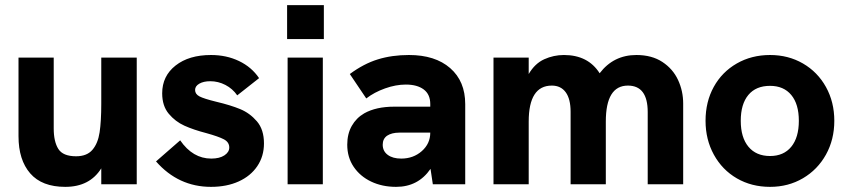

<svg xmlns="http://www.w3.org/2000/svg" viewBox="-20 -717 3301 747"><path d="M52 -187V-493H189V-217Q189 -166 207 -137.5Q225 -109 276 -109Q318 -109 339.5 -134Q361 -159 367.5 -202Q374 -245 374 -314V-493H512V0H374V-62Q329 10 234 10Q143 10 97.5 -42.5Q52 -95 52 -187Z M587 -89 681 -171Q730 -100 802 -100Q834 -100 853 -112.5Q872 -125 872 -143Q872 -164 851 -175Q830 -186 783 -199Q733 -212 697.5 -228Q662 -244 636.5 -274.5Q611 -305 611 -354Q611 -421 663 -462Q715 -503 801 -503Q861 -503 910 -479.5Q959 -456 988 -413L903 -346Q885 -372 857 -386.5Q829 -401 798 -401Q772 -401 755.5 -391.5Q739 -382 739 -367Q739 -351 756 -342Q773 -333 822 -321Q877 -308 914.5 -292.5Q952 -277 979.5 -245Q1007 -213 1007 -159Q1007 -109 981 -70.5Q955 -32 908.5 -11Q862 10 801 10Q674 10 587 -89Z M1099 -493H1236V0H1099ZM1097 -697H1240V-565H1097Z M1655 -60Q1607 10 1521 10Q1467 10 1424 -10.5Q1381 -31 1356 -68Q1331 -105 1331 -154Q1331 -196 1348.5 -227Q1366 -258 1397 -276Q1443 -302 1514 -302H1654V-312Q1654 -350 1628.5 -369Q1603 -388 1559 -388Q1520 -388 1478 -373Q1436 -358 1405 -334L1341 -429Q1395 -469 1450 -486Q1505 -503 1571 -503Q1673 -503 1731.5 -452Q1790 -401 1790 -312V0H1664ZM1541 -100Q1588 -100 1621 -129Q1654 -158 1654 -201H1534Q1504 -201 1486 -189Q1469 -177 1469 -154Q1469 -129 1488.5 -114.5Q1508 -100 1541 -100Z M1900 -493H2037V-429Q2061 -470 2097.5 -486.5Q2134 -503 2174 -503Q2268 -503 2313 -432Q2367 -503 2456 -503Q2516 -503 2557 -476Q2598 -449 2618 -406Q2638 -363 2638 -314V0H2500V-281Q2500 -384 2423 -384Q2337 -384 2337 -244V0H2200V-282Q2200 -332 2181 -358Q2162 -384 2127 -384Q2037 -384 2037 -244V0H1900Z M2725 -247Q2725 -321 2757 -379Q2789 -437 2846.5 -470Q2904 -503 2976 -503Q3047 -503 3104 -470Q3161 -437 3193.5 -378.5Q3226 -320 3226 -247Q3226 -174 3193.5 -115.5Q3161 -57 3104 -23.5Q3047 10 2976 10Q2904 10 2847 -23Q2790 -56 2757.5 -115Q2725 -174 2725 -247ZM3088 -247Q3088 -312 3058.5 -347.5Q3029 -383 2976 -383Q2921 -383 2891.5 -347.5Q2862 -312 2862 -247Q2862 -182 2892 -146Q2922 -110 2976 -110Q3029 -110 3058.5 -146Q3088 -182 3088 -247Z"/></svg>

Font: Hanken Grotesk ExtraBold
Style: Regular
Weight: 800
Designer: Alfredo Marco Pradil
Foundry: Hanken Design Co.
Version: Version 3.014